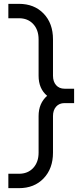

<svg xmlns="http://www.w3.org/2000/svg" viewBox="-20 -800 422 1000"><path d="M23.5 180V105H78.5Q125 105 153 74.8Q181 44.5 181 -5V-195.5Q181 -262 225.5 -301Q181 -338 181 -405.5V-595Q181 -644.5 153 -674.8Q125 -705 78.5 -705H23.5V-780H78.5Q158.5 -780 207.2 -729.2Q256 -678.5 256 -595V-405.5Q256 -375 272.2 -356.5Q288.5 -338 316 -338H366V-263H316Q288.5 -263 272.2 -244.5Q256 -226 256 -195.5V-5Q256 78 207.2 129Q158.5 180 78.5 180Z"/></svg>

Font: Mohave
Style: Regular
Weight: 400
Designer: Gumpita Rahayu
Foundry: Tokotype
Version: Version 2.003; ttfautohint (v1.8.3)